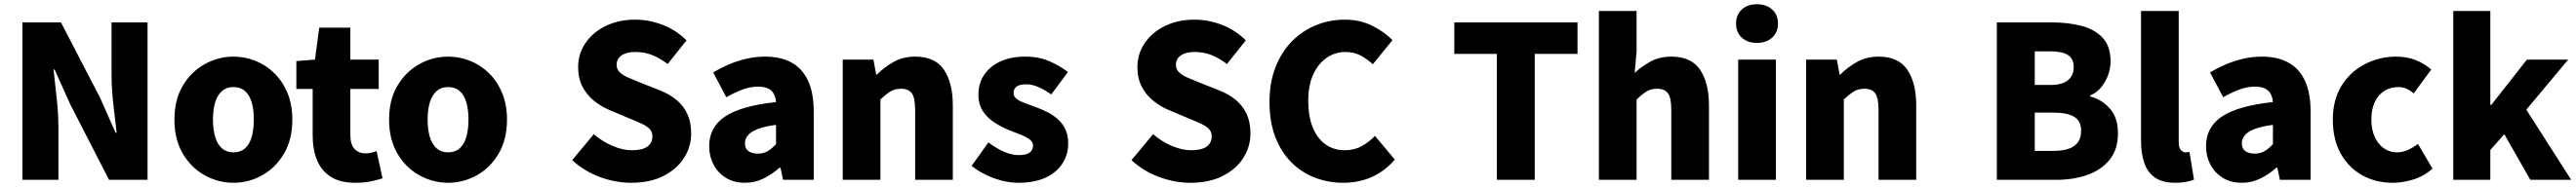

<svg xmlns="http://www.w3.org/2000/svg" viewBox="-20 -851 12171 885"><path d="M86 0V-745H268L453 -388L526 -223H531Q524 -282 515.5 -356.5Q507 -431 507 -498V-745H677V0H495L311 -359L238 -522H233Q239 -460 247.5 -387.5Q256 -315 256 -247V0Z M1083 14Q1011 14 947 -21.5Q883 -57 843.5 -124Q804 -191 804 -285Q804 -379 843.5 -445.5Q883 -512 947 -547.5Q1011 -583 1083 -583Q1137 -583 1187 -563Q1237 -543 1276 -504.5Q1315 -466 1338 -411Q1361 -356 1361 -285Q1361 -191 1321.5 -124Q1282 -57 1218.5 -21.5Q1155 14 1083 14ZM1083 -130Q1116 -130 1137.5 -149Q1159 -168 1169 -203Q1179 -238 1179 -285Q1179 -332 1169 -366.5Q1159 -401 1137.5 -420Q1116 -439 1083 -439Q1050 -439 1028.5 -420Q1007 -401 996.5 -366.5Q986 -332 986 -285Q986 -238 996.5 -203Q1007 -168 1028.5 -149Q1050 -130 1083 -130Z M1658 14Q1587 14 1542.5 -14.5Q1498 -43 1477.5 -93.5Q1457 -144 1457 -211V-430H1380V-562L1468 -569L1488 -720H1635V-569H1769V-430H1635V-213Q1635 -166 1655.5 -145.5Q1676 -125 1707 -125Q1721 -125 1735 -128.5Q1749 -132 1759 -136L1787 -7Q1765 0 1733.5 7Q1702 14 1658 14Z M2097 14Q2025 14 1961 -21.5Q1897 -57 1857.5 -124Q1818 -191 1818 -285Q1818 -379 1857.5 -445.5Q1897 -512 1961 -547.5Q2025 -583 2097 -583Q2151 -583 2201 -563Q2251 -543 2290 -504.5Q2329 -466 2352 -411Q2375 -356 2375 -285Q2375 -191 2335.5 -124Q2296 -57 2232.5 -21.5Q2169 14 2097 14ZM2097 -130Q2130 -130 2151.5 -149Q2173 -168 2183 -203Q2193 -238 2193 -285Q2193 -332 2183 -366.5Q2173 -401 2151.5 -420Q2130 -439 2097 -439Q2064 -439 2042.5 -420Q2021 -401 2010.5 -366.5Q2000 -332 2000 -285Q2000 -238 2010.5 -203Q2021 -168 2042.5 -149Q2064 -130 2097 -130Z M2961 14Q2888 14 2814.5 -13Q2741 -40 2683 -93L2785 -216Q2824 -182 2872.5 -161Q2921 -140 2965 -140Q3015 -140 3038.5 -157.5Q3062 -175 3062 -205Q3062 -227 3049 -240.5Q3036 -254 3012.5 -265Q2989 -276 2957 -289L2862 -329Q2823 -345 2788.5 -372Q2754 -399 2732.5 -439Q2711 -479 2711 -533Q2711 -596 2745.5 -647Q2780 -698 2841 -728Q2902 -758 2981 -758Q3046 -758 3110 -733.5Q3174 -709 3223 -660L3134 -548Q3097 -576 3061 -590.5Q3025 -605 2981 -605Q2940 -605 2916.5 -589Q2893 -573 2893 -544Q2893 -523 2907.5 -509Q2922 -495 2947 -484Q2972 -473 3005 -460L3098 -423Q3144 -405 3177 -377Q3210 -349 3227.5 -310.5Q3245 -272 3245 -219Q3245 -157 3211.5 -104Q3178 -51 3114.5 -18.5Q3051 14 2961 14Z M3499 14Q3447 14 3409 -9.5Q3371 -33 3350.5 -72.5Q3330 -112 3330 -159Q3330 -249 3405 -299.5Q3480 -350 3646 -368Q3644 -391 3635 -407.5Q3626 -424 3607.5 -432.5Q3589 -441 3560 -441Q3526 -441 3490 -428Q3454 -415 3411 -391L3349 -508Q3387 -531 3426.5 -547.5Q3466 -564 3508 -573.5Q3550 -583 3594 -583Q3668 -583 3719 -555Q3770 -527 3797 -469.5Q3824 -412 3824 -323V0H3679L3667 -57H3662Q3627 -26 3586.5 -6Q3546 14 3499 14ZM3560 -124Q3587 -124 3607 -136Q3627 -148 3646 -169V-260Q3591 -253 3558.5 -240Q3526 -227 3512.5 -210Q3499 -193 3499 -173Q3499 -148 3515.5 -136Q3532 -124 3560 -124Z M3961 0V-569H4106L4119 -498H4122Q4157 -533 4201.5 -558Q4246 -583 4304 -583Q4397 -583 4439 -521Q4481 -459 4481 -352V0H4303V-330Q4303 -389 4287 -410Q4271 -431 4237 -431Q4207 -431 4186 -418Q4165 -405 4139 -380V0Z M4789 14Q4734 14 4674 -8Q4614 -30 4570 -66L4649 -177Q4688 -148 4723.5 -132.5Q4759 -117 4793 -117Q4828 -117 4844 -129Q4860 -141 4860 -162Q4860 -179 4844 -191Q4828 -203 4802 -213.5Q4776 -224 4747 -235Q4713 -249 4679.5 -270Q4646 -291 4624 -323.5Q4602 -356 4602 -403Q4602 -457 4629.5 -497.5Q4657 -538 4706.5 -560.5Q4756 -583 4822 -583Q4889 -583 4939 -560.5Q4989 -538 5025 -510L4946 -404Q4915 -426 4885.5 -439Q4856 -452 4828 -452Q4797 -452 4782.5 -441.5Q4768 -431 4768 -411Q4768 -394 4782.5 -383Q4797 -372 4822 -363Q4847 -354 4876 -343Q4903 -333 4929.5 -319.5Q4956 -306 4978 -286Q5000 -266 5013 -238.5Q5026 -211 5026 -172Q5026 -120 4999 -77.5Q4972 -35 4919.5 -10.5Q4867 14 4789 14Z M5603 14Q5530 14 5456.5 -13Q5383 -40 5325 -93L5427 -216Q5466 -182 5514.5 -161Q5563 -140 5607 -140Q5657 -140 5680.5 -157.5Q5704 -175 5704 -205Q5704 -227 5691 -240.5Q5678 -254 5654.5 -265Q5631 -276 5599 -289L5504 -329Q5465 -345 5430.5 -372Q5396 -399 5374.5 -439Q5353 -479 5353 -533Q5353 -596 5387.5 -647Q5422 -698 5483 -728Q5544 -758 5623 -758Q5688 -758 5752 -733.5Q5816 -709 5865 -660L5776 -548Q5739 -576 5703 -590.5Q5667 -605 5623 -605Q5582 -605 5558.5 -589Q5535 -573 5535 -544Q5535 -523 5549.5 -509Q5564 -495 5589 -484Q5614 -473 5647 -460L5740 -423Q5786 -405 5819 -377Q5852 -349 5869.5 -310.5Q5887 -272 5887 -219Q5887 -157 5853.5 -104Q5820 -51 5756.5 -18.5Q5693 14 5603 14Z M6326 14Q6255 14 6192 -10Q6129 -34 6080.5 -82.5Q6032 -131 6004.5 -202.5Q5977 -274 5977 -368Q5977 -461 6005.5 -533.5Q6034 -606 6083.5 -656Q6133 -706 6197 -732Q6261 -758 6332 -758Q6405 -758 6462.5 -729Q6520 -700 6558 -661L6465 -547Q6437 -573 6406 -589Q6375 -605 6335 -605Q6287 -605 6247 -577.5Q6207 -550 6183.5 -498.5Q6160 -447 6160 -374Q6160 -300 6181.5 -247.5Q6203 -195 6242 -167.5Q6281 -140 6333 -140Q6378 -140 6413.5 -160Q6449 -180 6475 -208L6569 -96Q6522 -41 6460.5 -13.5Q6399 14 6326 14Z M7051 0V-596H6850V-745H7432V-596H7230V0Z M7533 0V-799H7711V-607L7702 -506Q7733 -535 7775.5 -559Q7818 -583 7876 -583Q7969 -583 8011 -521Q8053 -459 8053 -352V0H7875V-330Q7875 -389 7859 -410Q7843 -431 7809 -431Q7779 -431 7758 -418Q7737 -405 7711 -380V0Z M8191 0V-569H8369V0ZM8280 -648Q8235 -648 8208 -673Q8181 -698 8181 -740Q8181 -781 8208 -806Q8235 -831 8280 -831Q8324 -831 8351.5 -806Q8379 -781 8379 -740Q8379 -698 8351.5 -673Q8324 -648 8280 -648Z M8512 0V-569H8657L8670 -498H8673Q8708 -533 8752.5 -558Q8797 -583 8855 -583Q8948 -583 8990 -521Q9032 -459 9032 -352V0H8854V-330Q8854 -389 8838 -410Q8822 -431 8788 -431Q8758 -431 8737 -418Q8716 -405 8690 -380V0Z M9413 0V-745H9673Q9750 -745 9813 -728.5Q9876 -712 9913 -672Q9950 -632 9950 -560Q9950 -527 9938 -494.5Q9926 -462 9904.5 -436.5Q9883 -411 9853 -399V-395Q9909 -380 9947 -337Q9985 -294 9985 -220Q9985 -144 9946 -95.5Q9907 -47 9841 -23.5Q9775 0 9694 0ZM9592 -449H9666Q9723 -449 9749.5 -472Q9776 -495 9776 -533Q9776 -573 9749 -590.5Q9722 -608 9666 -608H9592ZM9592 -137H9681Q9746 -137 9778.5 -160.5Q9811 -184 9811 -232Q9811 -278 9778.5 -298Q9746 -318 9681 -318H9592Z M10256 14Q10195 14 10159.5 -11Q10124 -36 10109 -81Q10094 -126 10094 -185V-799H10272V-179Q10272 -151 10282.5 -140.5Q10293 -130 10303 -130Q10308 -130 10312 -130.5Q10316 -131 10323 -132L10344 -1Q10330 5 10308 9.5Q10286 14 10256 14Z M10570 14Q10518 14 10480 -9.5Q10442 -33 10421.5 -72.5Q10401 -112 10401 -159Q10401 -249 10476 -299.5Q10551 -350 10717 -368Q10715 -391 10706 -407.5Q10697 -424 10678.5 -432.5Q10660 -441 10631 -441Q10597 -441 10561 -428Q10525 -415 10482 -391L10420 -508Q10458 -531 10497.5 -547.5Q10537 -564 10579 -573.5Q10621 -583 10665 -583Q10739 -583 10790 -555Q10841 -527 10868 -469.5Q10895 -412 10895 -323V0H10750L10738 -57H10733Q10698 -26 10657.5 -6Q10617 14 10570 14ZM10631 -124Q10658 -124 10678 -136Q10698 -148 10717 -169V-260Q10662 -253 10629.5 -240Q10597 -227 10583.5 -210Q10570 -193 10570 -173Q10570 -148 10586.5 -136Q10603 -124 10631 -124Z M11283 14Q11203 14 11139 -21.5Q11075 -57 11037.5 -124Q11000 -191 11000 -285Q11000 -379 11041.5 -445.5Q11083 -512 11151.5 -547.5Q11220 -583 11299 -583Q11351 -583 11392 -566.5Q11433 -550 11465 -522L11382 -409Q11363 -425 11345.5 -432Q11328 -439 11310 -439Q11271 -439 11242 -420Q11213 -401 11197.5 -366.5Q11182 -332 11182 -285Q11182 -238 11198 -203Q11214 -168 11241.5 -149Q11269 -130 11303 -130Q11330 -130 11355 -141.5Q11380 -153 11402 -170L11471 -53Q11429 -16 11378.5 -1Q11328 14 11283 14Z M11569 0V-799H11744V-355H11749L11917 -569H12112L11914 -332L12126 0H11933L11810 -216L11744 -141V0Z"/></svg>

Font: Noto Sans SC Thin Black
Style: Regular
Weight: 900
Version: Version 2.004-H2;hotconv 1.0.118;makeotfexe 2.5.65603